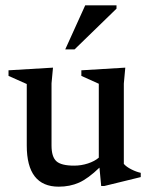

<svg xmlns="http://www.w3.org/2000/svg" viewBox="-20 -690 566 721"><path d="M173.5 -143.5Q173.5 -101 191.8 -84.5Q210 -68 258.5 -68Q285 -68 310.2 -76.2Q335.5 -84.5 351 -98V-375.5L285.5 -405V-426L450.5 -436L445 -376V-74.5Q454.5 -63.5 473.2 -54Q492 -44.5 508.5 -41V-25L371.5 8.5H360L353.5 -60.5Q311 -19.5 276.8 -4.2Q242.5 11 200.5 11Q80.5 11 80.5 -143.5V-374.5L12 -405V-426L179 -436L173.5 -377ZM225 -504.5 300 -670H417.5V-657.5L260 -504.5Z"/></svg>

Font: Newsreader Text Medium
Style: Regular
Weight: 500
Designer: Hugues Gentile
Foundry: Production Type
Version: Version 1.001